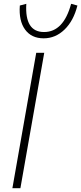

<svg xmlns="http://www.w3.org/2000/svg" viewBox="-20 -987 426 1007"><path d="M45 0 170 -710H212L87 0ZM353 -967 386 -958Q366 -878 318.5 -832Q271 -786 209 -786Q145 -786 111.5 -832Q78 -878 84 -958L118 -967Q109 -819 211 -819Q313 -819 353 -967Z"/></svg>

Font: Livvic ExtraLight
Style: Italic
Weight: 275
Italic angle: -10°
Designer: Jacques Le Bailly, Baron von Fonthausen
Version: Version 1.001; ttfautohint (v1.8.2)